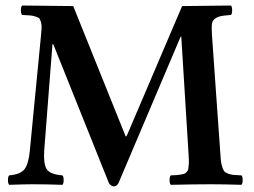

<svg xmlns="http://www.w3.org/2000/svg" viewBox="-20 -667 919 695"><path d="M662.1 -116.2 636.2 -534.2H633.8L409.2 -4.9Q402.8 7.8 392.1 7.8Q387.7 7.8 381.8 3.9Q376 0 374 -4.9L172.9 -506.8H169.9L140.1 -123Q136.7 -75.7 148.4 -55.7Q160.2 -35.6 206.1 -32.2Q210.4 -27.8 210.4 -15.1Q210.4 -2.4 206.1 2Q146.5 0 99.1 0Q72.8 0 13.2 2Q8.8 -2.4 8.8 -15.1Q8.8 -27.8 13.2 -32.2Q54.2 -35.6 68.8 -54.7Q83.5 -73.7 87.9 -121.1L127.9 -533.2Q129.9 -553.7 130.6 -564.9Q131.3 -576.2 128.4 -586.2Q125.5 -596.2 122.8 -599.9Q120.1 -603.5 109.4 -606.9Q98.6 -610.4 89.8 -611.1Q81.1 -611.8 60.1 -612.8Q55.7 -617.2 55.7 -629.9Q55.7 -642.6 60.1 -647L245.1 -645L432.1 -180.2Q434.1 -172.9 436 -172.9Q437.5 -172.9 440.9 -180.2L639.2 -645L815.9 -647Q820.3 -642.6 820.3 -629.9Q820.3 -617.2 815.9 -612.8Q789.6 -611.3 775.9 -607.7Q762.2 -604 754.6 -596.2Q747.1 -588.4 746.6 -575.4Q746.1 -562.5 747.1 -542L776.9 -121.1Q778.3 -97.7 779.5 -85.7Q780.8 -73.7 784.7 -62Q788.6 -50.3 792 -46.4Q795.4 -42.5 805.4 -38.6Q815.4 -34.7 825 -33.9Q834.5 -33.2 854 -32.2Q858.4 -27.8 858.4 -15.1Q858.4 -2.4 854 2Q787.6 0 745.1 0Q686 0 598.1 2Q593.8 -2.4 593.8 -15.1Q593.8 -27.8 598.1 -32.2Q613.8 -32.7 620.1 -33.2Q626.5 -33.7 636 -35.4Q645.5 -37.1 648.4 -38.6Q651.4 -40 656 -44.9Q660.6 -49.8 661.4 -54.7Q662.1 -59.6 663.1 -69.6Q664.1 -79.6 663.6 -89.4Q663.1 -99.1 662.1 -116.2Z"/></svg>

Font: Common Serif SemiBold
Style: Regular
Weight: 600
Designer: Philipp H. Poll, Khaled Hosny
Foundry: Stefan Peev, Context Ltd.
Version: Version 1.026